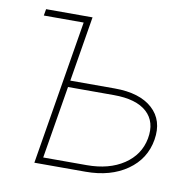

<svg xmlns="http://www.w3.org/2000/svg" viewBox="-64 -581 657 646"><g transform="rotate(10 264.5 -258.0)"><path d="M39.1 -493.2 43 -515.6H201.7L165 -293H316.9Q402.3 -293 446 -253.4Q489.7 -213.9 478.5 -146.5Q467.3 -79.1 410.6 -39.6Q354 0 268.6 0H93.8L175.3 -493.2ZM161.1 -270.5 120.1 -22.5H268.6Q344.7 -22.5 395 -55.9Q445.3 -89.4 456.1 -146.5Q466.8 -204.6 430.7 -237.5Q394.5 -270.5 317.4 -270.5Z"/></g></svg>

Font: Inter Display Thin
Style: Italic
Weight: 100
Italic angle: -9.39999°
Designer: Rasmus Andersson
Foundry: rsms
Version: Version 4.000;git-a52131595